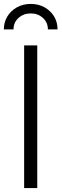

<svg xmlns="http://www.w3.org/2000/svg" viewBox="-43 -959 314 979"><path d="M147 -727.5V0H80.1V-727.5ZM113.8 -939Q153.3 -939 184.3 -921.6Q215.3 -904.3 232.9 -875Q250.5 -845.7 250.5 -809.1H201.2Q201.2 -844.2 176 -867.4Q150.9 -890.6 113.8 -890.6Q76.7 -890.6 51.3 -867.4Q25.9 -844.2 25.9 -809.1H-23.4Q-23.4 -845.7 -5.6 -875Q12.2 -904.3 43.2 -921.6Q74.2 -939 113.8 -939Z"/></svg>

Font: Inter 28pt Light
Style: Regular
Weight: 300
Designer: Rasmus Andersson
Foundry: rsms
Version: Version 4.001;git-66647c0bb